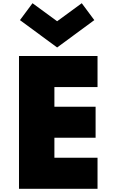

<svg xmlns="http://www.w3.org/2000/svg" viewBox="-20 -1173 710 1193"><path d="M98 0H586V-193H318V-317H574V-510H318V-632H586V-825H98ZM335 -878 566 -1048 488 -1153 335 -1041 182 -1153 104 -1048Z"/></svg>

Font: Spartan Black
Style: Regular
Weight: 900
Designer: Matt Bailey, Mirko Velimirovic
Foundry: Matt Bailey
Version: Version 1.003; ttfautohint (v1.8.3)